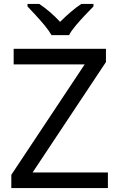

<svg xmlns="http://www.w3.org/2000/svg" viewBox="-20 -964 612 984"><path d="M533 0H38V-68L414 -634H50V-714H523V-646L147 -80H533ZM244 -784Q231 -807 209 -833.5Q187 -860 163 -886Q139 -912 121 -931V-944H181Q207 -927 235 -903Q263 -879 288 -852Q315 -879 343 -903Q371 -927 397 -944H459V-931Q440 -912 415.5 -886Q391 -860 368.5 -833.5Q346 -807 334 -784Z"/></svg>

Font: Noto Sans Tifinagh Hawad
Style: Regular
Weight: 400
Designer: JamraPatel
Foundry: JamraPatel LLC
Version: Version 2.006; ttfautohint (v1.8.4.7-5d5b)